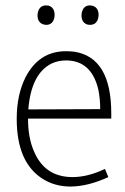

<svg xmlns="http://www.w3.org/2000/svg" viewBox="-20 -685 463 712"><path d="M381.8 -28.3 369.1 -58.6Q305.7 -28.3 249 -28.3Q145.5 -28.3 105.5 -125Q84 -174.8 84 -243.2V-245.1H392.6V-264.6Q392.6 -471.7 255.9 -493.2Q240.2 -495.1 224.6 -495.1Q124 -495.1 74.2 -397.5Q42 -333 42 -244.1Q42 -82 138.7 -21.5Q183.6 6.8 242.2 6.8Q307.6 5.9 381.8 -28.3ZM224.6 -460.9Q319.3 -460.9 344.7 -352.5Q351.6 -318.4 351.6 -280.3L85 -279.3Q95.7 -413.1 172.9 -450.2Q197.3 -460.9 224.6 -460.9ZM182.6 -628.9Q182.6 -657.2 160.2 -664.1Q155.3 -665 151.4 -665Q126 -665 120.1 -637.7Q119.1 -632.8 119.1 -628.9Q119.1 -599.6 143.6 -593.8Q147.5 -592.8 151.4 -592.8Q175.8 -592.8 181.6 -620.1Q182.6 -625 182.6 -628.9ZM345.7 -628.9Q345.7 -658.2 321.3 -664.1Q317.4 -665 313.5 -665Q289.1 -665 283.2 -637.7Q282.2 -632.8 282.2 -628.9Q282.2 -600.6 304.7 -593.8Q309.6 -592.8 313.5 -592.8Q338.9 -592.8 344.7 -620.1Q345.7 -625 345.7 -628.9Z"/></svg>

Font: Yaldevi Colombo ExtraLight
Style: Regular
Weight: 275
Designer: Sol Matas, Denzil Rajitha, Kosala Senevirathne and Pathum Egodawatta
Foundry: Mooniak
Version: Version 1.020 ; ttfautohint (v1.6)